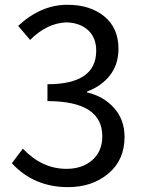

<svg xmlns="http://www.w3.org/2000/svg" viewBox="-20 -767 595 800"><path d="M263.7 12.7Q121.1 12.7 29.3 -86.9L75.2 -147.5Q155.3 -63.5 256.8 -63.5Q323.2 -63.5 364.7 -100.1Q406.2 -136.7 406.2 -199.2Q406.2 -345.7 177.7 -345.7V-416Q380.9 -416 380.9 -555.7Q380.9 -609.4 347.7 -640.6Q314.5 -671.9 256.8 -673.8Q175.8 -670.9 105.5 -600.6L55.7 -659.2Q150.4 -747.1 260.7 -747.1Q355.5 -747.1 414.6 -698.7Q473.6 -650.4 473.6 -563.5Q473.6 -499 438.5 -453.6Q403.3 -408.2 342.8 -385.7V-381.8Q411.1 -366.2 455.1 -317.4Q499 -268.6 499 -196.3Q499 -100.6 431.6 -43.9Q364.3 12.7 263.7 12.7Z"/></svg>

Font: Nasu
Style: Regular
Weight: 400
Designer: Ryoko NISHIZUKA (kana &amp; ideographs); Paul D. Hunt (Latin, Greek &amp; Cyrillic); Wenlong ZHANG (bopomofo); Sandoll C
Version: Version 2014.1215